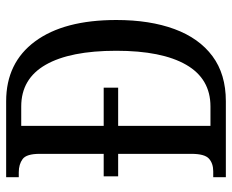

<svg xmlns="http://www.w3.org/2000/svg" viewBox="-85 -669 754 624"><g transform="rotate(-90 292.0 -357.0)"><path d="M28 0V-41H47Q73 -41 88.5 -55Q104 -69 104 -112V-350H31V-397H104V-605Q104 -648 87 -660.5Q70 -673 44 -673H28V-714H275Q400 -714 469.5 -620Q539 -526 539 -356Q539 -247 509.5 -167Q480 -87 421.5 -43.5Q363 0 275 0ZM258 -50Q348 -50 393.5 -129Q439 -208 439 -356Q439 -506 393.5 -585.5Q348 -665 258 -665H195V-397H319V-350H195V-50Z"/></g></svg>

Font: Noto Serif ExtraCondensed
Style: Regular
Weight: 400
Width: 2
Designer: Monotype Design Team
Foundry: Monotype Imaging Inc.
Version: Version 2.015